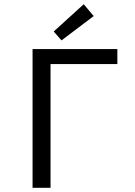

<svg xmlns="http://www.w3.org/2000/svg" viewBox="-20 -888 640 908"><path d="M134 0V-656H535V-585H219V0ZM271 -697 234 -739 376 -868 423 -812Z"/></svg>

Font: Source Code Variable
Style: Regular
Weight: 400
Monospace: yes
Designer: Paul D. Hunt, Teo Tuominen
Foundry: Adobe Systems Incorporated
Version: Version 1.010;hotconv 1.0.106;makeotfexe 2.5.65593